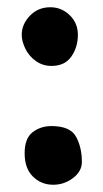

<svg xmlns="http://www.w3.org/2000/svg" viewBox="-20 -495 284 530"><path d="M40 -399Q40 -428 62.5 -451.5Q85 -475 119 -475Q150 -475 172.5 -453Q195 -431 195 -399Q195 -365 177 -339Q159 -313 122 -313Q98 -313 79 -326.5Q60 -340 50 -360.5Q40 -381 40 -399ZM206 -48Q206 -22 181.5 -3.5Q157 15 127 15Q94 15 71 -7.5Q48 -30 48 -72Q48 -113 70 -130Q92 -147 122 -147Q174 -147 190 -117.5Q206 -88 206 -48Z"/></svg>

Font: Barrio
Style: Regular
Weight: 400
Designer: Pablo Cosgaya & Sergio Jimenez
Foundry: Pablo Cosgaya & Sergio Jimenez
Version: Version 1.005